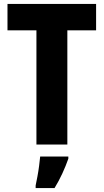

<svg xmlns="http://www.w3.org/2000/svg" viewBox="-20 -734 526 975"><path d="M322 0H165V-580H18V-714H468V-580H322ZM327 72Q314 109 296.5 147Q279 185 257 221H161V208Q165 189 170 162.5Q175 136 178.5 109Q182 82 184 61H327Z"/></svg>

Font: Noto Sans Telugu Condensed ExtraBold
Style: Regular
Weight: 800
Width: 3
Designer: Jelle Bosma - Monotype Design Team
Foundry: Monotype Imaging Inc.
Version: Version 2.005; ttfautohint (v1.8.4.7-5d5b)